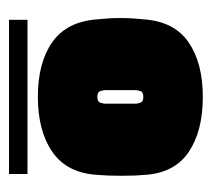

<svg xmlns="http://www.w3.org/2000/svg" viewBox="-42 -772 470 426"><g transform="rotate(90 193.0 -559.0)"><path d="M368 -540Q364 -473 317.5 -440.5Q271 -408 195 -408Q119 -408 73.5 -440Q28 -472 23 -539Q22 -549 21 -562Q20 -575 20 -591Q20 -608 21 -621Q22 -634 23 -644Q28 -711 74 -742.5Q120 -774 195 -774Q271 -774 317.5 -742.5Q364 -711 368 -645Q369 -635 369.5 -622.5Q370 -610 370 -593Q370 -577 369.5 -564Q369 -551 368 -540ZM210 -555V-626Q210 -628 208 -635Q206 -642 195 -642Q184 -642 182 -635Q180 -628 180 -626V-555Q180 -554 182 -547Q184 -540 195 -540Q206 -540 208 -547Q210 -554 210 -555ZM24 -344V-385H366V-344Z"/></g></svg>

Font: Gasoek One
Style: Regular
Weight: 400
Designer: Jiashuo Zhang
Foundry: JAMO
Version: Version 1.000; ttfautohint (v1.8.4.7-5d5b);gftools[0.9.29]